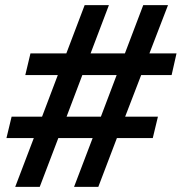

<svg xmlns="http://www.w3.org/2000/svg" viewBox="-20 -724 704 744"><path d="M664 -517 645 -433H527L465 -272H592L572 -189H433L361 0H267L339 -189H206L134 0H39L111 -189H5L25 -272H143L204 -433H78L98 -517H237L308 -704H402L331 -517H464L535 -704H631L559 -517ZM238 -272H371L432 -433H299Z"/></svg>

Font: CBA Beacon Sans Bold
Style: Italic
Weight: 700
Italic angle: -13°
Designer: Wei Huang
Foundry: Wei Huang
Version: Version 1.002